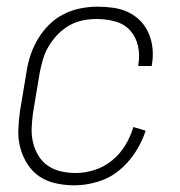

<svg xmlns="http://www.w3.org/2000/svg" viewBox="-20 -548 540 576"><path d="M203 8Q175 8 147.5 2Q120 -4 98.5 -18.5Q77 -33 62.5 -55.5Q48 -78 41 -104Q34 -130 35 -158.5Q36 -187 40 -215L60 -335Q64 -361 72.5 -385.5Q81 -410 95 -433Q109 -456 128.5 -475Q148 -494 172 -506Q196 -518 222 -523Q248 -528 273 -528Q297 -528 321 -524.5Q345 -521 365.5 -511Q386 -501 401.5 -485Q417 -469 426 -448Q435 -427 437.5 -403.5Q440 -380 436 -356L435 -350H395V-354Q400 -383 394 -410Q388 -437 370.5 -456.5Q353 -476 326 -483.5Q299 -491 270 -491Q250 -491 229 -487Q208 -483 188.5 -472Q169 -461 153.5 -445Q138 -429 126.5 -410Q115 -391 109 -370.5Q103 -350 99 -329L79 -209Q76 -187 75 -164.5Q74 -142 79 -121Q84 -100 95 -81.5Q106 -63 123.5 -51Q141 -39 162.5 -34Q184 -29 207 -29Q235 -29 263.5 -38Q292 -47 316 -66.5Q340 -86 356 -112.5Q372 -139 380 -167L417 -156Q406 -122 385.5 -90.5Q365 -59 336.5 -36Q308 -13 272.5 -2.5Q237 8 203 8Z"/></svg>

Font: Iosevka Extralight
Style: Italic
Weight: 200
Italic angle: -9°
Monospace: yes
Designer: Belleve Invis
Foundry: Belleve Invis
Version: Version 32.5.0; ttfautohint (v1.8.4)